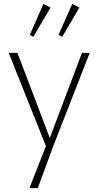

<svg xmlns="http://www.w3.org/2000/svg" viewBox="-20 -754 509 991"><path d="M301 -564 282 -574 353 -734 390 -715ZM152 -564 134 -574 204 -734 241 -715ZM132 217 217 0 25 -481H70L237 -42L403 -481H443L255 0L175 217Z"/></svg>

Font: Cantarell Light
Style: Regular
Weight: 300
Designer: Dave Crossland, Nikolaus Waxweiler, Florian Fecher, Jacques Le Bailly, Eben Sorkin, Alexei Vanyashin, Alexios Zavras, Em
Version: Version 0.303